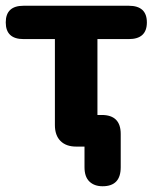

<svg xmlns="http://www.w3.org/2000/svg" viewBox="-21 -510 531 668"><path d="M336 138Q307 138 290 121.5Q273 105 273 72V0H244Q209 0 189.5 -19.5Q170 -39 170 -75V-374H61Q-1 -374 -1 -432Q-1 -490 61 -490H427Q490 -490 490 -432Q490 -374 427 -374H318V-110H333Q399 -110 399 -44V72Q399 138 336 138Z"/></svg>

Font: Chiron GoRound TC
Style: Bold
Weight: 700
Designer: Ryoko NISHIZUKA 西塚涼子 (kana, bopomofo & ideographs); Paul D. Hunt (Latin, Greek & Cyrillic); Sandoll Communications 산돌커뮤니
Foundry: Adobe
Version: Version 1.000;hotconv 1.1.1;makeotfexe 2.6.0